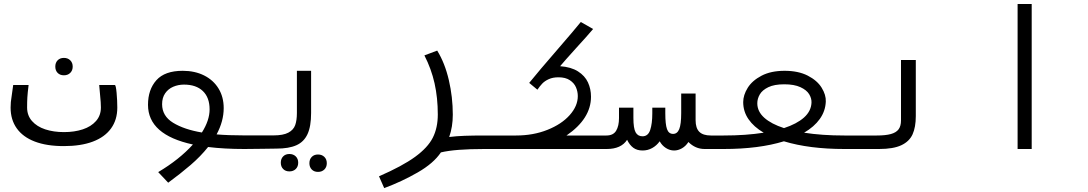

<svg xmlns="http://www.w3.org/2000/svg" viewBox="-20 -745 5440 960"><path d="M33 -207Q33 -223.5 34.2 -234.8Q35.5 -246 39 -270L46 -320H123Q118 -279.5 116.8 -258.5Q115.5 -237.5 115.5 -207.5Q115.5 -167.5 140 -139.8Q164.5 -112 206.2 -98.2Q248 -84.5 300 -84.5Q352 -84.5 393.8 -98.2Q435.5 -112 460 -139.8Q484.5 -167.5 484.5 -207.5Q484.5 -221 483.5 -234.8Q482.5 -248.5 481 -263.5Q478.5 -292 476 -320H554Q559.5 -320 563 -280.8Q566.5 -241.5 566.5 -207Q566.5 -146 535.2 -102.8Q504 -59.5 444.2 -37Q384.5 -14.5 299 -14.5Q213.5 -14.5 154 -37.2Q94.5 -60 63.8 -103.2Q33 -146.5 33 -207ZM256.5 -412Q256.5 -431.5 268.2 -443.5Q280 -455.5 299.5 -455.5Q319 -455.5 331.2 -443.5Q343.5 -431.5 343.5 -412Q343.5 -392.5 331.2 -380.5Q319 -368.5 299.5 -368.5Q280 -368.5 268.2 -380.5Q256.5 -392.5 256.5 -412Z M944.5 -22.5Q720 -71 720 -221Q720 -297 762 -344Q804 -391 893.5 -391Q954 -391 1000.5 -367.8Q1047 -344.5 1072.8 -302.2Q1098.5 -260 1098.5 -204.5Q1098.5 -139 1063 -73Q1122 -68 1201.5 -68V0Q1102 0 1020.5 -10Q982.5 37.5 933 80Q883.5 122.5 821 168.5L771 115.5Q877 52.5 944.5 -22.5ZM989.5 -82.5Q1028 -143.5 1028 -198Q1028 -257.5 994.2 -289.8Q960.5 -322 900 -322Q871 -322 846 -311.2Q821 -300.5 805.8 -278.5Q790.5 -256.5 790.5 -224Q790.5 -165 845.5 -131.2Q900.5 -97.5 989.5 -82.5Z M1201.5 -68H1347.5Q1396 -68 1421.8 -81.8Q1447.5 -95.5 1456 -119.5Q1464.5 -143.5 1464.5 -180V-391H1535.5V-180Q1535.5 -113 1517.5 -74.2Q1499.5 -35.5 1462 -18.8Q1424.5 -2 1362.5 -2L1293.5 -1L1201.5 0ZM1384 68.5Q1384 49 1395.8 37Q1407.5 25 1427 25Q1446.5 25 1458.8 37Q1471 49 1471 68.5Q1471 88 1458.8 100Q1446.5 112 1427 112Q1407.5 112 1395.8 100Q1384 88 1384 68.5ZM1527 71Q1527 51.5 1538.8 39.5Q1550.5 27.5 1570 27.5Q1589.5 27.5 1601.8 39.5Q1614 51.5 1614 71Q1614 90.5 1601.8 102.5Q1589.5 114.5 1570 114.5Q1550.5 114.5 1538.8 102.5Q1527 90.5 1527 71Z M2169 -172.5Q2169 -256 2152.8 -328.5Q2136.5 -401 2102 -468L2166 -492Q2204.5 -429.5 2224.2 -344.5Q2244 -259.5 2244 -171.5Q2244 -111 2226 -60Q2261.5 -64.5 2303 -66Q2344.5 -67.5 2402 -67.5L2401.5 0Q2255.5 0 2184.5 17Q2148 71.5 2068.5 117.2Q1989 163 1901 195.5L1875 136.5Q1992 85.5 2055.5 39.2Q2119 -7 2144 -56.5Q2169 -106 2169 -172.5Z M2398.5 -67.5H2560.5Q2646.5 -67.5 2717.2 -95.8Q2788 -124 2828.5 -169.5Q2869 -215 2869 -264.5Q2869 -287 2860 -308.2Q2851 -329.5 2829.2 -344Q2807.5 -358.5 2772.5 -358.5Q2744 -358.5 2723.8 -349.2Q2703.5 -340 2691.2 -327Q2679 -314 2667 -296.5L2626 -330.5Q2671.5 -387 2772.5 -503.5Q2847.5 -590 2884 -635L2945.5 -600Q2917 -566 2861 -505Q2800.5 -438 2780.5 -414Q2835.5 -410 2870 -388Q2904.5 -366 2919.8 -333Q2935 -300 2935 -261.5Q2935 -151.5 2812.5 -67.5H3001.5V0H2398.5Z M3115.5 -46Q3086 0 3013.5 0H3000V-67.5H3012Q3046.5 -67.5 3060.8 -91.5Q3075 -115.5 3075 -154.5V-206.5H3147V-155.5Q3147 -103.5 3158 -83.5Q3169 -63.5 3192.5 -63.5Q3220.5 -63.5 3231 -95.2Q3241.5 -127 3241.5 -178V-206.5H3306.5V-178Q3306.5 -123.5 3315 -99.5Q3323.5 -75.5 3345.5 -75.5Q3366.5 -75.5 3376.2 -99.5Q3386 -123.5 3386 -180V-277.5H3458V-144Q3458 -104.5 3476.5 -86Q3495 -67.5 3534.5 -67.5H3601.5V0H3503Q3457 0 3422 -35Q3409 -14.5 3389.8 -3.5Q3370.5 7.5 3350.5 7.5Q3329 7.5 3309.5 -5Q3290 -17.5 3278.5 -38.5Q3263 -17 3241 -4.8Q3219 7.5 3193 7.5Q3165 7.5 3146.5 -6.2Q3128 -20 3115.5 -46Z M3798.5 -81.5Q3749 -110.5 3722.5 -149Q3696 -187.5 3696 -234.5Q3696 -269.5 3718.5 -305.8Q3741 -342 3787.8 -366.5Q3834.5 -391 3903 -391Q3971.5 -391 4018.8 -366.8Q4066 -342.5 4088.2 -306.5Q4110.5 -270.5 4109 -237Q4107 -189.5 4079 -150.2Q4051 -111 4000.5 -81.5Q4089.5 -67.5 4201.5 -67.5V0Q4026.5 0 3899.5 -38.5Q3774.5 0 3598.5 0V-67.5Q3710 -67.5 3798.5 -81.5ZM3900 -104.5Q3964 -125.5 3999.8 -157.2Q4035.5 -189 4037.5 -231.5Q4038.5 -253 4025.8 -274Q4013 -295 3982 -309.2Q3951 -323.5 3901.5 -323.5Q3851.5 -323.5 3821.5 -309Q3791.5 -294.5 3779 -273Q3766.5 -251.5 3766.5 -228.5Q3766.5 -187.5 3801.5 -156.2Q3836.5 -125 3900 -104.5Z M4200 -67.5H4364Q4408 -67.5 4434.2 -74.8Q4460.5 -82 4472.8 -98.2Q4485 -114.5 4485 -143V-445H4559V-164.5Q4559 -109 4542.8 -73.2Q4526.5 -37.5 4486.5 -18.8Q4446.5 0 4375.5 0H4200Z M5138.5 -725V0H5068V-725Z"/></svg>

Font: JuliaMono Light
Style: Regular
Weight: 300
Monospace: yes
Designer: cormullion
Foundry: corm
Version: Version 0.054; ttfautohint (v1.8.4)